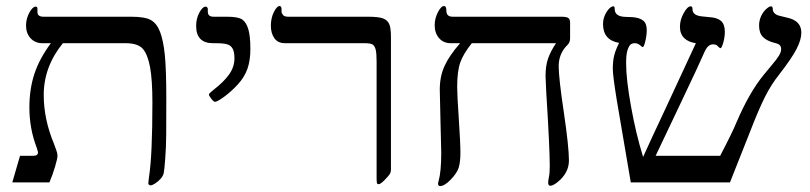

<svg xmlns="http://www.w3.org/2000/svg" viewBox="-20 -609 2703 641"><path d="M535.2 -279.8Q535.2 -207 534.9 -162.8Q534.7 -118.7 531.7 -80.1Q528.8 -41.5 526.6 -31.2Q524.4 -21 516.1 -12Q507.8 -2.9 498 3.4Q488.3 9.8 482.9 9.8Q480 9.8 477.5 7.8Q475.1 5.9 475.1 2.9L477.5 -18.6Q488.8 -90.3 488.8 -266.1Q488.8 -342.3 481 -384.8Q473.1 -427.2 456.8 -446Q440.4 -464.8 398.9 -464.8H189.9Q126 -386.2 126 -292Q126 -210.9 160.2 -128.9Q164.6 -116.7 168.2 -106.9Q171.9 -97.2 171.9 -88.9Q171.9 -79.6 163.8 -52.5Q155.8 -25.4 145 0H21L46.9 -88.9H91.8Q106.9 -88.9 106.9 -101.1L102.5 -116.2Q78.1 -179.7 78.1 -250Q78.1 -312 95 -362.8Q111.8 -413.6 149.9 -464.8H121.1Q97.2 -464.8 82 -481.4Q66.9 -498 66.9 -523.9Q66.9 -546.4 77.9 -566.7Q88.9 -586.9 99.1 -586.9Q105 -586.9 105 -580.1V-568.8Q105 -553.2 125 -553.2H417Q464.8 -553.2 484.4 -541.7Q503.9 -530.3 514.6 -502Q525.4 -473.6 530.3 -425.3Q535.2 -377 535.2 -279.8Z M815.9 -445.8Q815.9 -407.7 806.2 -379.6Q796.4 -351.6 774.2 -327.4Q752 -303.2 728.5 -286.1Q705.1 -269 697.8 -269Q693.4 -269 685.5 -279.1Q677.7 -289.1 677.7 -293Q677.7 -296.9 682.1 -299.8L692.9 -309.1Q726.6 -335 744.6 -360.1Q762.7 -385.3 762.7 -414.1Q762.7 -434.6 757.3 -445.3Q752 -456.1 740.5 -460.4Q729 -464.8 697.8 -464.8H690.9Q634.8 -464.8 634.8 -522.9Q634.8 -546.9 645.5 -566.9Q656.2 -586.9 667 -586.9Q669.4 -586.9 671.6 -584.5Q673.8 -582 673.8 -579.1V-569.8Q673.8 -553.2 692.9 -553.2H736.8Q775.9 -553.2 789.3 -543.5Q802.7 -533.7 809.3 -510.5Q815.9 -487.3 815.9 -445.8Z M1285.2 -43.9Q1285.2 -34.2 1281.2 -27.8Q1277.3 -21.5 1263.9 -7.8Q1250.5 5.9 1244.1 5.9Q1239.7 5.9 1238.5 2.2Q1237.3 -1.5 1237.3 -14.2V-402.8Q1237.3 -430.2 1234.4 -442.6Q1231.4 -455.1 1224.6 -460Q1217.8 -464.8 1196.3 -464.8H931.2Q907.7 -464.8 896 -481.4Q884.3 -498 884.3 -522.9Q884.3 -548.8 894.3 -568.8Q904.3 -588.9 914.1 -588.9Q916.5 -588.9 918.2 -585.9Q919.9 -583 919.9 -580.1V-570.8Q919.9 -565.4 924.6 -559.3Q929.2 -553.2 941.9 -553.2H1207Q1242.7 -553.2 1257.8 -547.9Q1272.9 -542.5 1279.1 -529.5Q1285.2 -516.6 1285.2 -485.8Z M1883.3 -481.9Q1883.3 -467.8 1875.5 -460Q1845.2 -430.7 1845.2 -388.2Q1845.2 -349.1 1862.3 -234.4Q1879.4 -119.1 1879.4 -73.2Q1879.4 -52.2 1869.9 -34.4Q1860.4 -16.6 1843.5 -2.7Q1826.7 11.2 1817.4 11.2Q1810.1 11.2 1810.1 0Q1810.1 -5.9 1812.7 -18.6Q1815.4 -31.2 1815.4 -54.2Q1815.4 -114.7 1803.7 -300.8L1801.3 -355Q1801.3 -390.1 1810.1 -414.6Q1818.8 -439 1836.4 -464.8H1555.2Q1526.9 -429.7 1516.6 -400.4Q1506.3 -371.1 1506.3 -318.8Q1506.3 -292 1511.7 -212.4Q1517.1 -132.3 1517.1 -99.1Q1517.1 -68.4 1511.5 -49.8Q1505.9 -31.2 1484.9 -9.5Q1463.9 12.2 1449.2 12.2Q1442.4 12.2 1442.4 2.9L1444.3 -4.9Q1453.1 -35.6 1453.1 -99.1L1450.7 -199.2L1448.2 -310.1Q1448.2 -353.5 1463.9 -388.2Q1479.5 -422.9 1516.1 -464.8H1485.4Q1460.4 -464.8 1445.8 -481.7Q1431.2 -498.5 1431.2 -524.9Q1431.2 -547.4 1441.9 -568.1Q1452.6 -588.9 1462.4 -588.9Q1470.2 -588.9 1470.2 -573.2Q1470.2 -553.2 1491.2 -553.2H1853.5Q1871.6 -553.2 1877.4 -548.8Q1883.3 -544.4 1883.3 -533.2Z M2655.3 -500Q2655.3 -476.6 2639.4 -445.6Q2623.5 -414.6 2581.1 -359.9Q2555.2 -327.6 2534.2 -286.1Q2513.2 -244.6 2483.9 -168.9L2417 0H2085.9L2039.1 -274.9Q2025.9 -356.9 2025.9 -377.9Q2025.9 -406.7 2030.8 -425Q2035.6 -443.4 2046.9 -465.8Q1993.2 -475.1 1993.2 -528.8Q1993.2 -550.3 2005.1 -569.1Q2017.1 -587.9 2028.3 -587.9Q2032.2 -587.9 2032.2 -579.1Q2032.2 -554.2 2066.4 -552.7L2090.3 -551.8Q2114.7 -550.3 2127 -540.5Q2139.2 -530.8 2139.2 -508.8Q2139.2 -491.2 2134.5 -471.7Q2129.9 -452.1 2126 -452.1Q2123 -452.1 2121.6 -454.1Q2110.4 -464.8 2100.1 -464.8Q2088.9 -464.8 2083.5 -458.7Q2078.1 -452.6 2074.2 -439Q2070.3 -425.3 2070.3 -397.9Q2070.3 -344.2 2086.7 -253.4Q2103 -162.6 2127 -85Q2147.5 -130.9 2204.6 -252.4L2303.2 -464.8Q2277.8 -468.3 2263.9 -482.2Q2250 -496.1 2250 -520Q2250 -542.5 2262.5 -565.2Q2274.9 -587.9 2286.1 -587.9Q2292 -587.9 2292 -578.1Q2292 -557.1 2324.2 -554.2L2348.1 -551.8Q2374.5 -550.3 2387.2 -539.1Q2399.9 -527.8 2399.9 -502.9Q2399.9 -485.8 2394.8 -467Q2389.6 -448.2 2385.3 -448.2Q2382.8 -448.2 2377 -454.1Q2372.6 -460.9 2359.9 -460.9Q2344.7 -460.9 2334 -439.9Q2313 -391.6 2251.5 -262.7L2168.9 -88.9H2384.3Q2424.8 -166 2439.9 -203.1Q2481.9 -300.8 2530.3 -359.9L2556.6 -391.6Q2573.7 -411.6 2580.8 -423.6Q2587.9 -435.5 2587.9 -444.8Q2587.9 -452.6 2583.7 -457.8Q2579.6 -462.9 2565.9 -465.8Q2540.5 -472.2 2527.3 -485.4Q2514.2 -498.5 2514.2 -523.9Q2514.2 -540.5 2521 -555.2Q2527.8 -569.8 2538.1 -578.9Q2548.3 -587.9 2554.2 -587.9Q2560.1 -587.9 2560.1 -577.1Q2560.1 -570.8 2565.9 -564.7Q2571.8 -558.6 2583 -556.2L2608.9 -549.8Q2655.3 -539.6 2655.3 -500Z"/></svg>

Font: Tinos
Style: Regular
Weight: 400
Designer: Steve Matteson
Foundry: Monotype Imaging Inc.
Version: Version 1.23